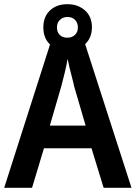

<svg xmlns="http://www.w3.org/2000/svg" viewBox="-20 -897 648 917"><path d="M475 0 417 -189H190L133 0H0L229 -716H377L608 0ZM334 -485Q331 -501 324.5 -525Q318 -549 312 -574Q306 -599 303 -616Q298 -586 289 -549Q280 -512 273 -486L218 -297H389ZM302 -655Q250 -655 218.5 -685Q187 -715 187 -766Q187 -817 218.5 -847Q250 -877 302 -877Q352 -877 385.5 -847.5Q419 -818 419 -767Q419 -716 386 -685.5Q353 -655 302 -655ZM302 -717Q324 -717 338 -730.5Q352 -744 352 -766Q352 -789 338 -802.5Q324 -816 302 -816Q281 -816 266.5 -802.5Q252 -789 252 -766Q252 -744 265 -730.5Q278 -717 302 -717Z"/></svg>

Font: Noto Sans Khmer UI SemiCondensed SemiBold
Style: Regular
Weight: 600
Width: 4
Designer: Danh Hong and the Monotype Design Team
Foundry: Monotype Imaging Inc.
Version: Version 2.002; ttfautohint (v1.8.4.7-5d5b)